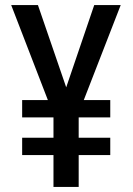

<svg xmlns="http://www.w3.org/2000/svg" viewBox="-20 -734 521 754"><path d="M240 -391 350 -714H454L309 -341H413V-273H289V-193H413V-125H289V0H190V-125H67V-193H190V-273H67V-341H168L24 -714H129Z"/></svg>

Font: Noto Sans Georgian Condensed Medium
Style: Regular
Weight: 500
Width: 3
Designer: Monotype Design Team, Akaki Razmadze
Foundry: Google LLC
Version: Version 2.005; ttfautohint (v1.8.4.7-5d5b)